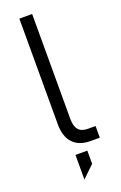

<svg xmlns="http://www.w3.org/2000/svg" viewBox="-164 -736 601 951"><g transform="rotate(-20 136.0 -260.5)"><path d="M107.4 -34.2Q75.2 -68.4 75.2 -132.8V-690.4H142.6V-136.7Q142.6 -98.6 158.2 -80.1Q173.8 -61.5 207 -61.5H248V0H200.2Q139.6 0 107.4 -34.2ZM105.5 39.1H168V108.4L105.5 168.9Z"/></g></svg>

Font: DINish
Style: Regular
Weight: 400
Designer: Bert Driehuis
Foundry: Playbeing
Version: Version 3.008; git-95204e4c-release